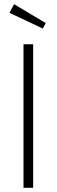

<svg xmlns="http://www.w3.org/2000/svg" viewBox="-20 -895 270 915"><path d="M138 -684V0H92V-684ZM47 -875 198 -785 184 -759 25 -834Z"/></svg>

Font: Fira Sans Extra Condensed ExtraLight
Style: Regular
Weight: 275
Width: 1
Designer: Carrois Corporate & Edenspiekermann AG
Foundry: Carrois Corporate GbR & Edenspiekermann AG
Version: Version 4.203